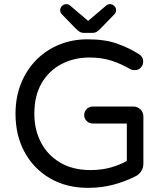

<svg xmlns="http://www.w3.org/2000/svg" viewBox="-20 -898 797 928"><path d="M406 10Q301 10 222 -36Q143 -82 99 -162.5Q55 -243 55 -348Q55 -429 82 -495.5Q109 -562 156.5 -609.5Q204 -657 267 -682.5Q330 -708 403 -708Q488 -708 546.5 -687Q605 -666 652 -636Q659 -632 665.5 -623Q672 -614 672 -600Q672 -584 661 -571.5Q650 -559 630 -559Q619 -559 609 -564Q565 -590 518 -605Q471 -620 413 -620Q338 -620 277.5 -588.5Q217 -557 181.5 -496.5Q146 -436 146 -348Q146 -271 178 -209.5Q210 -148 271 -112Q332 -76 418 -76Q471 -76 515 -88.5Q559 -101 593 -120V-301H428Q411 -301 399 -313Q387 -325 387 -342Q387 -359 399 -371Q411 -383 428 -383H625Q645 -383 659 -369Q673 -355 673 -335V-108Q673 -87 662.5 -70.5Q652 -54 635 -46Q586 -21 528.5 -5.5Q471 10 406 10ZM387 -739Q373 -739 364 -745Q355 -751 347 -759L279 -829Q271 -837 271 -848Q270 -859 279 -868.5Q288 -878 301 -878Q312 -878 319 -871L406 -797L493 -871Q500 -878 511 -878Q524 -878 533 -868.5Q542 -859 541 -848Q541 -837 533 -829L465 -759Q458 -751 448.5 -745Q439 -739 425 -739Z"/></svg>

Font: Varela Round
Style: Regular
Weight: 400
Designer: Joe Prince, Avraham Cornfeld
Foundry: Joe Prince, Avraham Cornfeld
Version: Version 3.010; ttfautohint (v1.8.4.7-5d5b)